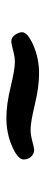

<svg xmlns="http://www.w3.org/2000/svg" viewBox="204 -558 140 587"><g transform="rotate(90 273.5 -265.0)"><path d="M468 -268Q468 -250 428 -232.5Q388 -215 341 -215Q300 -215 246.5 -228Q193 -241 170 -241Q155 -241 134 -235.5Q113 -230 108 -230Q93 -230 84 -246Q79 -256 79 -263Q79 -280 119 -297.5Q159 -315 206 -315Q246 -315 300 -302Q354 -289 377 -289Q392 -289 413 -294.5Q434 -300 439 -300Q450 -300 459 -291Q468 -282 468 -268Z"/></g></svg>

Font: mmAsap
Style: Regular
Weight: 400
Designer: Pablo Cosgaya
Foundry: Omnibus-Type
Version: Version 1.001